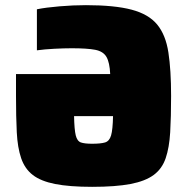

<svg xmlns="http://www.w3.org/2000/svg" viewBox="-20 -716 735 744"><path d="M337 8Q249 8 193.5 -3Q138 -14 107 -38Q76 -62 62 -103Q48 -144 45 -203.5Q42 -263 42 -344V-429H407Q405 -474 392.5 -495.5Q380 -517 349 -523Q318 -529 258 -529Q228 -529 190 -527Q152 -525 123 -521V-680Q157 -687 210.5 -691.5Q264 -696 313 -696Q424 -696 490 -678.5Q556 -661 589 -621Q622 -581 632.5 -513Q643 -445 643 -344Q643 -263 639.5 -203.5Q636 -144 622 -103Q608 -62 575.5 -38Q543 -14 485.5 -3Q428 8 337 8ZM337 -159Q370 -159 387 -164Q404 -169 410.5 -191.5Q417 -214 418 -266H267Q268 -214 273.5 -191.5Q279 -169 293.5 -164Q308 -159 337 -159Z"/></svg>

Font: Saira Black
Style: Regular
Weight: 900
Designer: Hector Gatti with collaboration of the Omnibus-Type team
Foundry: Omnibus-Type
Version: Version 1.100; ttfautohint (v1.8.3)